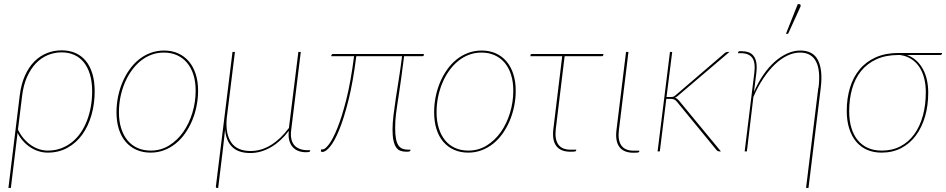

<svg xmlns="http://www.w3.org/2000/svg" viewBox="-20 -746 4663 946"><path d="M77 -274Q84 -331 102.8 -373Q121.5 -415 149 -442.8Q176.5 -470.5 211 -484.2Q245.5 -498 284 -498Q320.5 -498 350.5 -485.2Q380.5 -472.5 401.8 -447.2Q423 -422 434.8 -384Q446.5 -346 446.5 -296Q446.5 -234.5 430.8 -179.5Q415 -124.5 385.5 -83.2Q356 -42 312.8 -18Q269.5 6 215 6Q192.5 6 170.8 -0.8Q149 -7.5 129.5 -20.2Q110 -33 93.8 -51Q77.5 -69 66.5 -91.5L33.5 180H21.5ZM68.5 -107.5Q81 -81.5 98 -62Q115 -42.5 134.2 -29.8Q153.5 -17 174 -10.5Q194.5 -4 215 -4Q250.5 -4 280.2 -15Q310 -26 334.5 -45.5Q359 -65 377.5 -92Q396 -119 408.5 -151.5Q421 -184 427.5 -220.5Q434 -257 434 -295.5Q434 -343 423.2 -379Q412.5 -415 392.8 -439.2Q373 -463.5 345.2 -475.8Q317.5 -488 283.5 -488Q248 -488 215.5 -474.5Q183 -461 157.2 -434.2Q131.5 -407.5 113.5 -367.5Q95.5 -327.5 89 -274Z M723 -4Q772.5 -4 813.2 -29.2Q854 -54.5 883 -96Q912 -137.5 928 -190.5Q944 -243.5 944 -299Q944 -343 933 -377.8Q922 -412.5 901.5 -436.8Q881 -461 852 -474Q823 -487 787 -487Q754 -487 724.8 -475.8Q695.5 -464.5 671 -444.2Q646.5 -424 627 -396.2Q607.5 -368.5 594 -335.8Q580.5 -303 573.2 -266.8Q566 -230.5 566 -193Q566 -149 577 -114Q588 -79 608.2 -54.5Q628.5 -30 657.5 -17Q686.5 -4 723 -4ZM722 6Q683 6 651.8 -8Q620.5 -22 598.8 -47.8Q577 -73.5 565.5 -110.2Q554 -147 554 -193Q554 -231.5 561.5 -269Q569 -306.5 583.2 -340.2Q597.5 -374 617.8 -402.8Q638 -431.5 664 -452.5Q690 -473.5 721.2 -485.2Q752.5 -497 788 -497Q827 -497 858 -483Q889 -469 910.8 -443.2Q932.5 -417.5 944.2 -381Q956 -344.5 956 -299Q956 -261 948.5 -223.5Q941 -186 926.8 -152Q912.5 -118 892.2 -89Q872 -60 846 -39Q820 -18 788.8 -6Q757.5 6 722 6Z M1137.5 -490 1097 -162.5Q1090.5 -86.5 1119.2 -44.2Q1148 -2 1215 -2Q1267.5 -2 1315.5 -31.8Q1363.5 -61.5 1403.5 -115.5L1450 -490H1462L1414.5 -103.5Q1411.5 -78 1416 -59.5Q1420.5 -41 1431.2 -29.2Q1442 -17.5 1458.5 -11.8Q1475 -6 1495.5 -6H1508.5L1508 -1Q1507 4 1486.5 4Q1467.5 4 1451 -2Q1434.5 -8 1422.8 -20.8Q1411 -33.5 1405.5 -53.5Q1400 -73.5 1403 -101.5Q1384 -76 1362 -55.8Q1340 -35.5 1315.8 -21.2Q1291.5 -7 1265.8 0.5Q1240 8 1213.5 8Q1154.5 8 1124 -22Q1093.5 -52 1089 -108Q1086.5 -83 1083.2 -55.2Q1080 -27.5 1077.5 -5L1055 180H1049Q1046 180 1044.8 178.2Q1043.5 176.5 1043.5 174L1125.5 -490Z M2068.5 -480 2068 -474Q2067.5 -469 2060 -469H1971Q1963 -406 1956.8 -360.8Q1950.5 -315.5 1945.5 -282.5Q1940.5 -249.5 1937 -226.5Q1933.5 -203.5 1931.2 -185.2Q1929 -167 1928 -150.8Q1927 -134.5 1927 -115.5Q1927 -83 1931 -62.2Q1935 -41.5 1943.2 -29.5Q1951.5 -17.5 1963.8 -13Q1976 -8.5 1992 -8.5H2002.5L2001.5 -3.5Q2001.5 -1.5 1997.5 0Q1993.5 1.5 1981.5 1.5Q1965.5 1.5 1953 -3Q1940.5 -7.5 1932 -19.8Q1923.5 -32 1918.8 -53.2Q1914 -74.5 1914 -107.5Q1914 -139 1918.8 -178.5Q1923.5 -218 1930.5 -264Q1937.5 -310 1945.8 -361.5Q1954 -413 1961 -469H1735.5Q1719.5 -342 1697 -252.2Q1674.5 -162.5 1651.2 -106Q1628 -49.5 1606.2 -23.5Q1584.5 2.5 1569.5 2.5Q1561 2.5 1561 -1L1562 -10H1571Q1581.5 -10 1600.8 -35Q1620 -60 1642.2 -114.8Q1664.5 -169.5 1686.5 -256.8Q1708.5 -344 1724.5 -469H1612L1612.5 -473Q1613 -475.5 1615 -477.8Q1617 -480 1621 -480Z M2288 -4Q2337.5 -4 2378.2 -29.2Q2419 -54.5 2448 -96Q2477 -137.5 2493 -190.5Q2509 -243.5 2509 -299Q2509 -343 2498 -377.8Q2487 -412.5 2466.5 -436.8Q2446 -461 2417 -474Q2388 -487 2352 -487Q2319 -487 2289.8 -475.8Q2260.5 -464.5 2236 -444.2Q2211.5 -424 2192 -396.2Q2172.5 -368.5 2159 -335.8Q2145.5 -303 2138.2 -266.8Q2131 -230.5 2131 -193Q2131 -149 2142 -114Q2153 -79 2173.2 -54.5Q2193.5 -30 2222.5 -17Q2251.5 -4 2288 -4ZM2287 6Q2248 6 2216.8 -8Q2185.5 -22 2163.8 -47.8Q2142 -73.5 2130.5 -110.2Q2119 -147 2119 -193Q2119 -231.5 2126.5 -269Q2134 -306.5 2148.2 -340.2Q2162.5 -374 2182.8 -402.8Q2203 -431.5 2229 -452.5Q2255 -473.5 2286.2 -485.2Q2317.5 -497 2353 -497Q2392 -497 2423 -483Q2454 -469 2475.8 -443.2Q2497.5 -417.5 2509.2 -381Q2521 -344.5 2521 -299Q2521 -261 2513.5 -223.5Q2506 -186 2491.8 -152Q2477.5 -118 2457.2 -89Q2437 -60 2411 -39Q2385 -18 2353.8 -6Q2322.5 6 2287 6Z M2594 -475Q2594.5 -480 2600.5 -480H2953L2952.5 -475Q2952 -472.5 2950.2 -470.8Q2948.5 -469 2945 -469H2762L2718.5 -111Q2712.5 -61 2730.2 -34.8Q2748 -8.5 2792 -8.5H2819.5L2818.5 -3.5Q2818.5 -1.5 2814 0Q2809.5 1.5 2790 1.5Q2742 1.5 2720.8 -27Q2699.5 -55.5 2706.5 -111L2750 -469H2593Z M3064.5 -490H3076.5L3029.5 -106Q3023 -56 3041 -29.8Q3059 -3.5 3103 -3.5H3130L3129.5 1.5Q3129.5 3.5 3125 5Q3120.5 6.5 3101 6.5Q3053 6.5 3031.8 -22Q3010.5 -50.5 3017.5 -106Z M3220 0ZM3292 -490 3264 -268H3285Q3289 -268 3294.8 -268.8Q3300.5 -269.5 3309 -277L3548 -482Q3552 -486 3556 -488Q3560 -490 3566 -490H3574L3319 -273Q3311.5 -267 3306 -264.5Q3312 -262.5 3316.2 -259.2Q3320.5 -256 3324 -252L3532 0H3524Q3520 0 3517.5 -1Q3515 -2 3511 -6L3315 -245Q3308 -253.5 3301.2 -256.2Q3294.5 -259 3281 -259H3263L3231 0H3220L3281 -490Z M3616 0ZM3963.5 180H3951.5L4012 -314H4013Q4018 -355 4015.2 -387Q4012.5 -419 4001.5 -441.2Q3990.5 -463.5 3970.8 -475.2Q3951 -487 3922 -487Q3890.5 -487 3858.8 -471.8Q3827 -456.5 3797.2 -428Q3767.5 -399.5 3740.5 -359Q3713.5 -318.5 3692 -268L3660 0H3649L3696.5 -386.5Q3703 -438 3686.5 -461Q3670 -484 3629 -484H3616L3616.5 -487Q3617.5 -491 3619.8 -492.5Q3622 -494 3630.5 -494Q3652 -494 3667.8 -488.5Q3683.5 -483 3693.2 -470.2Q3703 -457.5 3706.5 -437Q3710 -416.5 3706.5 -386.5L3695 -293Q3715 -339.5 3741 -377.2Q3767 -415 3796.8 -441.5Q3826.5 -468 3858.8 -482.5Q3891 -497 3923 -497Q3986.5 -497 4010.5 -449Q4034.5 -401 4024 -314ZM3852.5 -579.5 3910.5 -725.5H3919Q3923 -725.5 3924.5 -721.5Q3926 -717.5 3923.5 -712L3863 -579.5Z M4449 -475Q4475 -465.5 4494.5 -447.8Q4514 -430 4527.2 -405.8Q4540.5 -381.5 4547 -352Q4553.5 -322.5 4553.5 -290Q4553.5 -226 4537.8 -172Q4522 -118 4492.5 -78.2Q4463 -38.5 4420.2 -16.2Q4377.5 6 4323.5 6Q4283.5 6 4251.8 -8Q4220 -22 4198 -48.5Q4176 -75 4164 -113Q4152 -151 4152 -199.5Q4152 -261.5 4168 -314Q4184 -366.5 4215.8 -404.5Q4247.5 -442.5 4295.5 -463.8Q4343.5 -485 4407.5 -485H4622L4621.5 -483Q4621 -480 4619 -477.5Q4617 -475 4611.5 -475ZM4541.5 -291.5Q4541.5 -328.5 4533.5 -360.2Q4525.5 -392 4509.5 -416Q4493.5 -440 4469.8 -455.2Q4446 -470.5 4415 -475H4407Q4344 -475 4298 -453.8Q4252 -432.5 4222.2 -395.5Q4192.5 -358.5 4178.2 -307.8Q4164 -257 4164 -198.5Q4164 -152.5 4174.8 -116.5Q4185.5 -80.5 4206 -55.5Q4226.5 -30.5 4256.2 -17.2Q4286 -4 4324.5 -4Q4376.5 -4 4416.8 -25.2Q4457 -46.5 4484.8 -84.8Q4512.5 -123 4527 -175.8Q4541.5 -228.5 4541.5 -291.5Z"/></svg>

Font: Lato Hairline
Style: Italic
Weight: 100
Italic angle: -7°
Designer: Lukasz Dziedzic
Foundry: tyPoland Lukasz Dziedzic
Version: Version 2.007; 2014-02-27